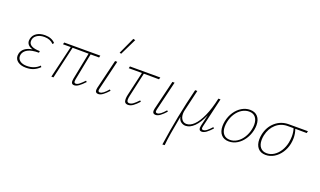

<svg xmlns="http://www.w3.org/2000/svg" viewBox="-94 -1286 3578 2150"><g transform="rotate(20 1694.5 -211.0)"><path d="M380 -364 367 -347Q326 -391 256 -391Q200 -391 164.5 -365Q129 -339 129 -296Q129 -261 163.5 -242.5Q198 -224 261 -224L258 -204Q171 -204 126 -179.5Q81 -155 72 -114Q70 -102 70 -96Q70 -61 99 -39.5Q128 -18 179 -18Q270 -18 328 -76L338 -61Q308 -31 269.5 -13.5Q231 4 176 4Q117 4 80.5 -22Q44 -48 44 -92Q44 -104 47 -117Q66 -195 177 -215Q142 -225 124 -245Q106 -265 106 -293Q106 -305 109 -317Q119 -361 158.5 -386.5Q198 -412 257 -412Q335 -412 380 -364Z M745 -62Q743 -48 743 -42Q743 -19 763 -19Q782 -19 804 -36.5Q826 -54 861 -90L873 -78Q836 -38 806.5 -17Q777 4 751 4Q717 4 717 -34Q717 -46 720 -62L784 -384L593 -385L505 0H480L571 -385H478L485 -408H915L909 -384H808Z M1107 -513 1198 -711 1223 -705 1127 -508ZM1003 -32Q1003 -43 1006 -56L1091 -408H1117L1033 -59Q1030 -47 1030 -39Q1030 -19 1050 -19Q1069 -19 1092 -36.5Q1115 -54 1145 -89L1157 -77Q1121 -37 1092.5 -16.5Q1064 4 1039 4Q1003 4 1003 -32Z M1379 -102Q1372 -73 1372 -53Q1372 -34 1379 -26Q1386 -18 1400 -18Q1423 -18 1447 -35.5Q1471 -53 1506 -90L1518 -78Q1482 -38 1452.5 -17Q1423 4 1394 4Q1369 4 1358 -9Q1347 -22 1347 -48Q1347 -73 1354 -102L1419 -385H1262L1268 -408H1630L1623 -384L1442 -385Z M1686 -32Q1686 -43 1689 -56L1774 -408H1800L1716 -59Q1713 -47 1713 -39Q1713 -19 1733 -19Q1752 -19 1775 -36.5Q1798 -54 1828 -89L1840 -77Q1804 -37 1775.5 -16.5Q1747 4 1722 4Q1686 4 1686 -32Z M2390 -77Q2354 -37 2325.5 -16.5Q2297 4 2272 4Q2239 4 2239 -31Q2239 -43 2242 -56L2274 -193Q2232 -95 2181.5 -45.5Q2131 4 2078 4Q2050 4 2024.5 -14Q1999 -32 1992 -72L1988 -49Q1967 65 1954.5 139.5Q1942 214 1935 287L1908 289Q1958 -60 2045 -408H2071L2011 -151Q2007 -134 2007 -113Q2007 -72 2027 -45.5Q2047 -19 2082 -19Q2126 -19 2170 -61Q2214 -103 2254 -190.5Q2294 -278 2322 -408H2347L2266 -59Q2263 -46 2263 -38Q2263 -19 2281 -19Q2301 -19 2324 -36.5Q2347 -54 2378 -89Z M2470 -135Q2470 -163 2476 -194Q2489 -258 2522.5 -307.5Q2556 -357 2602.5 -384.5Q2649 -412 2700 -412Q2760 -412 2792.5 -374.5Q2825 -337 2825 -274Q2825 -246 2819 -216Q2806 -154 2773 -104Q2740 -54 2693.5 -25.5Q2647 3 2594 3Q2535 3 2502.5 -34Q2470 -71 2470 -135ZM2793 -216Q2799 -245 2799 -271Q2799 -326 2772.5 -358Q2746 -390 2696 -390Q2653 -390 2613 -366Q2573 -342 2543.5 -297.5Q2514 -253 2502 -195Q2496 -165 2496 -138Q2496 -81 2523.5 -49.5Q2551 -18 2600 -18Q2645 -18 2685 -44Q2725 -70 2753.5 -115.5Q2782 -161 2793 -216Z M3383 -384Q3290 -384 3247 -385Q3265 -333 3265 -281Q3265 -247 3258 -212Q3246 -152 3213 -102.5Q3180 -53 3133 -24.5Q3086 4 3033 4Q2973 4 2940.5 -34Q2908 -72 2908 -137Q2908 -164 2914 -194Q2934 -291 3001.5 -349.5Q3069 -408 3161 -408H3389ZM3240 -292Q3240 -346 3226 -385H3156Q3076 -385 3018 -333.5Q2960 -282 2941 -195Q2935 -165 2935 -139Q2935 -82 2962.5 -50Q2990 -18 3039 -18Q3084 -18 3124 -44Q3164 -70 3192.5 -115.5Q3221 -161 3232 -216Q3240 -258 3240 -292Z"/></g></svg>

Font: Ysabeau Infant Extralight
Style: Italic
Weight: 200
Italic angle: -12°
Designer: Christian Thalmann (Catharsis Fonts)
Version: Version 0.003